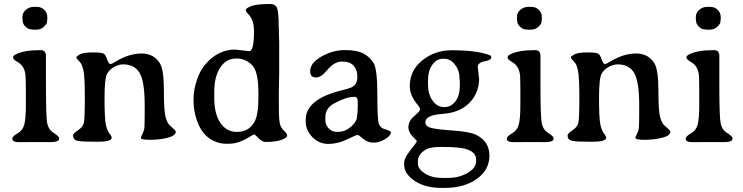

<svg xmlns="http://www.w3.org/2000/svg" viewBox="-20 -710 3702 957"><path d="M108.9 -270.5 107.9 -319.3Q107.9 -377.9 68.4 -400.4Q44.9 -413.6 44.9 -424.3Q44.9 -431.6 57.6 -438.5Q98.6 -460 177.7 -460H184.1Q206.1 -460 209 -435.5V-287.1Q209 -123.5 215.8 -93.8Q222.7 -64 242.7 -50.8Q274.4 -30.3 274.4 -22.5V-17.6Q274.4 -1.5 228 -1.5H220.2L212.9 -2H131.8L102.1 -1.5H72.8Q41.5 -1.5 41.5 -19Q41.5 -30.3 67.4 -45.2Q93.3 -60.1 101.1 -89.1Q108.9 -118.2 108.9 -186.5ZM215.8 -625V-613.3Q214.4 -607.4 214.4 -599.9Q214.4 -592.3 199.2 -577.1Q184.1 -562 159.7 -562H147.5L145.5 -562.5H141.6Q137.7 -563.5 135.7 -563.5Q120.6 -563.5 106.9 -577.1Q93.3 -590.8 93.3 -604.5L91.8 -614.3V-624Q91.8 -647 109.1 -661.4Q126.5 -675.8 148.9 -675.8H163.6Q186 -675.8 200.9 -660.9Q215.8 -646 215.8 -625Z M856.4 -53.7Q856.4 -33.7 815.7 -23.4Q774.9 -13.2 728.5 -13.2Q682.1 -13.2 682.1 -22.5Q682.1 -26.9 687.5 -37.4Q692.9 -47.9 696.8 -59.1Q700.7 -70.3 700.7 -98.9Q700.7 -127.4 701.2 -141.6V-186Q701.2 -303.7 676 -346.4Q650.9 -389.2 593.3 -389.2Q573.7 -389.2 550.5 -377.2Q527.3 -365.2 514.2 -343Q501 -320.8 501 -222.2Q501 -123.5 507.3 -90.3Q513.7 -57.1 531.7 -36.1Q536.6 -29.3 536.6 -22.9Q536.6 -3.4 464.4 -3.4L450.2 -3.9H436.5Q375.5 -3.9 359.9 -10Q344.2 -16.1 344.2 -35.2Q344.2 -44.9 368.4 -60.5Q392.6 -76.2 397.7 -96.7Q402.8 -117.2 402.8 -222.7Q402.8 -328.1 396 -358.4Q389.2 -388.7 380.4 -397.9Q360.4 -418.9 360.4 -424.1Q360.4 -429.2 378.4 -439Q396.5 -448.7 442.6 -448.7Q488.8 -448.7 498 -441.7Q507.3 -434.6 514.4 -412.6Q521.5 -390.6 531.7 -390.6Q535.6 -390.6 559.6 -404.8Q624.5 -443.4 685.5 -443.4Q746.1 -443.4 776.4 -395.5Q796.9 -363.3 796.9 -260Q796.9 -156.7 805.4 -126.2Q814 -95.7 826.2 -85.4Q856.4 -59.6 856.4 -53.7Z M1268.1 -228.5V-244.6Q1268.1 -333.5 1247.6 -370.1Q1235.8 -391.1 1211.4 -404.8Q1187 -418.5 1163.1 -418.5H1158.2L1153.8 -418Q1107.4 -418 1077.6 -373Q1047.9 -328.1 1047.9 -250.5V-220.7Q1047.9 -143.6 1078.1 -98.1Q1108.4 -52.7 1159.2 -52.7H1164.1Q1218.8 -52.7 1247.6 -101.1Q1268.1 -135.3 1268.1 -228.5ZM1246.1 -554.7Q1246.1 -610.8 1217.8 -639.2Q1205.1 -651.9 1205.1 -658.2Q1205.1 -664.6 1211.9 -669.4Q1240.2 -689.9 1316.9 -689.9H1327.1Q1353 -689.9 1361.1 -669.4Q1369.1 -648.9 1369.1 -580.6L1370.1 -557.1Q1370.6 -544.9 1370.6 -532.7L1371.6 -496.6V-350.1L1369.6 -238.3Q1369.6 -135.3 1372.3 -111.1Q1375 -86.9 1381.6 -75.9Q1388.2 -64.9 1399.7 -54Q1411.1 -43 1411.1 -34.9Q1411.1 -26.9 1397.9 -19.5Q1366.7 -2.4 1305.2 -2.4Q1285.6 -2.4 1268.6 -21Q1251 -39.6 1247.1 -39.6Q1243.2 -40 1224.6 -28.3Q1169.9 5.9 1124.5 6.3H1101.1Q1075.2 5.9 1044.9 -7.8Q984.9 -35.6 959 -116.7Q944.8 -161.1 944.8 -205.1V-218.3Q944.8 -261.7 961.4 -311.5Q977.5 -361.3 1008.8 -395.5Q1070.8 -462.9 1150.9 -462.9L1222.2 -455.1Q1246.1 -455.1 1246.1 -554.7Z M1763.2 -203.1Q1763.2 -227.5 1747.6 -227.5L1745.1 -227.1H1742.7Q1704.1 -227.1 1642.6 -192.9Q1601.6 -169.9 1601.6 -125V-110.8Q1601.6 -89.4 1617.4 -71Q1633.3 -52.7 1659.7 -52.7H1665.5L1668 -53.2Q1700.7 -53.2 1730.5 -79.1Q1759.8 -105 1759.8 -132.3Q1761.7 -142.1 1761.7 -148.9L1762.2 -154.8L1763.2 -177.7ZM1928.2 -50.3Q1928.2 -33.7 1899.2 -16.4Q1870.1 1 1841.6 1Q1813 1 1790.5 -18.3Q1768.1 -37.6 1762 -37.6Q1755.9 -37.6 1709.7 -15.1Q1663.6 7.3 1616.7 7.3Q1569.8 7.3 1536.9 -26.6Q1503.9 -60.5 1503.9 -103.5V-114.3Q1503.9 -215.8 1685.1 -260.3Q1726.1 -270.5 1737.3 -277.3Q1761.2 -292 1761.2 -326.9Q1761.2 -361.8 1742.7 -382.6Q1724.1 -403.3 1685.3 -403.3Q1646.5 -403.3 1613.5 -363.5Q1580.6 -323.7 1556.2 -323.7Q1525.9 -323.7 1525.9 -355Q1525.9 -396.5 1582.5 -428.5Q1639.2 -460.4 1699 -460.4Q1758.8 -460.4 1790.8 -443.6Q1822.8 -426.8 1841.8 -396.5Q1860.8 -366.2 1860.8 -239Q1860.8 -111.8 1868.4 -92.3Q1876 -72.8 1894.5 -67.4Q1928.2 -57.6 1928.2 -50.3Z M2353 94.2V84Q2353 50.3 2308.6 34.7Q2274.4 22.5 2191.9 22.5H2175.3Q2125 22.5 2103 35.2Q2063 58.6 2063 91.8V105.5Q2063 132.3 2097.7 154.5Q2132.3 176.8 2183.1 176.8H2213.9Q2268.1 176.8 2310.5 152.1Q2353 127.4 2353 94.2ZM2272 -283.7V-303.2L2270 -325.7Q2270 -358.9 2247.6 -387.9Q2225.1 -417 2195.8 -417H2186Q2155.8 -417 2134.5 -386.7Q2113.3 -356.4 2113.3 -309.1V-289.1Q2113.3 -241.2 2136 -208.7Q2158.7 -176.3 2193.4 -176.3H2196.3Q2228 -176.3 2250 -204.6Q2272 -232.9 2272 -283.7ZM2184.1 -142.1Q2100.1 -136.2 2100.1 -100.6Q2100.1 -81.1 2126.2 -73.2Q2152.3 -65.4 2236.3 -59.6Q2320.8 -53.7 2353 -38.1Q2419.4 -5.4 2419.4 65.9Q2419.4 137.2 2356.4 181.9Q2293.5 226.6 2196.3 226.6H2180.7Q2098.6 226.6 2046.6 191.4Q1994.6 156.2 1994.6 111.3V99.6Q1994.6 77.6 2026.1 38.1Q2057.6 -1.5 2057.6 -4.9Q2058.1 -8.8 2047.4 -18.6Q2015.6 -48.8 2015.6 -75.2Q2015.6 -100.6 2033.7 -121.1Q2037.1 -125 2055.4 -141.1Q2073.7 -157.2 2073.7 -164.6Q2073.7 -171.9 2065.4 -183.1L2058.1 -191.9Q2022.5 -236.8 2022.5 -280.3Q2022.5 -358.9 2085 -409.2Q2147.5 -459.5 2231.4 -459.5Q2353 -459.5 2417.5 -436.5Q2428.7 -432.6 2428.7 -423.8Q2428.7 -410.6 2395 -404.3Q2361.3 -397.9 2361.3 -375.5L2368.2 -315.4Q2367.7 -275.4 2351.1 -241.7Q2305.2 -150.4 2184.1 -142.1Z M2573.7 -270.5 2572.8 -319.3Q2572.8 -377.9 2533.2 -400.4Q2509.8 -413.6 2509.8 -424.3Q2509.8 -431.6 2522.5 -438.5Q2563.5 -460 2642.6 -460H2648.9Q2670.9 -460 2673.8 -435.5V-287.1Q2673.8 -123.5 2680.7 -93.8Q2687.5 -64 2707.5 -50.8Q2739.3 -30.3 2739.3 -22.5V-17.6Q2739.3 -1.5 2692.9 -1.5H2685.1L2677.7 -2H2596.7L2566.9 -1.5H2537.6Q2506.3 -1.5 2506.3 -19Q2506.3 -30.3 2532.2 -45.2Q2558.1 -60.1 2565.9 -89.1Q2573.7 -118.2 2573.7 -186.5ZM2680.7 -625V-613.3Q2679.2 -607.4 2679.2 -599.9Q2679.2 -592.3 2664.1 -577.1Q2648.9 -562 2624.5 -562H2612.3L2610.4 -562.5H2606.4Q2602.5 -563.5 2600.6 -563.5Q2585.4 -563.5 2571.8 -577.1Q2558.1 -590.8 2558.1 -604.5L2556.6 -614.3V-624Q2556.6 -647 2574 -661.4Q2591.3 -675.8 2613.8 -675.8H2628.4Q2650.9 -675.8 2665.8 -660.9Q2680.7 -646 2680.7 -625Z M3321.3 -53.7Q3321.3 -33.7 3280.5 -23.4Q3239.7 -13.2 3193.4 -13.2Q3147 -13.2 3147 -22.5Q3147 -26.9 3152.3 -37.4Q3157.7 -47.9 3161.6 -59.1Q3165.5 -70.3 3165.5 -98.9Q3165.5 -127.4 3166 -141.6V-186Q3166 -303.7 3140.9 -346.4Q3115.7 -389.2 3058.1 -389.2Q3038.6 -389.2 3015.4 -377.2Q2992.2 -365.2 2979 -343Q2965.8 -320.8 2965.8 -222.2Q2965.8 -123.5 2972.2 -90.3Q2978.5 -57.1 2996.6 -36.1Q3001.5 -29.3 3001.5 -22.9Q3001.5 -3.4 2929.2 -3.4L2915 -3.9H2901.4Q2840.3 -3.9 2824.7 -10Q2809.1 -16.1 2809.1 -35.2Q2809.1 -44.9 2833.3 -60.5Q2857.4 -76.2 2862.5 -96.7Q2867.7 -117.2 2867.7 -222.7Q2867.7 -328.1 2860.8 -358.4Q2854 -388.7 2845.2 -397.9Q2825.2 -418.9 2825.2 -424.1Q2825.2 -429.2 2843.3 -439Q2861.3 -448.7 2907.5 -448.7Q2953.6 -448.7 2962.9 -441.7Q2972.2 -434.6 2979.2 -412.6Q2986.3 -390.6 2996.6 -390.6Q3000.5 -390.6 3024.4 -404.8Q3089.4 -443.4 3150.4 -443.4Q3210.9 -443.4 3241.2 -395.5Q3261.7 -363.3 3261.7 -260Q3261.7 -156.7 3270.3 -126.2Q3278.8 -95.7 3291 -85.4Q3321.3 -59.6 3321.3 -53.7Z M3465.3 -270.5 3464.4 -319.3Q3464.4 -377.9 3424.8 -400.4Q3401.4 -413.6 3401.4 -424.3Q3401.4 -431.6 3414.1 -438.5Q3455.1 -460 3534.2 -460H3540.5Q3562.5 -460 3565.4 -435.5V-287.1Q3565.4 -123.5 3572.3 -93.8Q3579.1 -64 3599.1 -50.8Q3630.9 -30.3 3630.9 -22.5V-17.6Q3630.9 -1.5 3584.5 -1.5H3576.7L3569.3 -2H3488.3L3458.5 -1.5H3429.2Q3397.9 -1.5 3397.9 -19Q3397.9 -30.3 3423.8 -45.2Q3449.7 -60.1 3457.5 -89.1Q3465.3 -118.2 3465.3 -186.5ZM3572.3 -625V-613.3Q3570.8 -607.4 3570.8 -599.9Q3570.8 -592.3 3555.7 -577.1Q3540.5 -562 3516.1 -562H3503.9L3502 -562.5H3498Q3494.1 -563.5 3492.2 -563.5Q3477.1 -563.5 3463.4 -577.1Q3449.7 -590.8 3449.7 -604.5L3448.2 -614.3V-624Q3448.2 -647 3465.6 -661.4Q3482.9 -675.8 3505.4 -675.8H3520Q3542.5 -675.8 3557.4 -660.9Q3572.3 -646 3572.3 -625Z"/></svg>

Font: Averia Serif
Style: Regular
Weight: 500
Version: Version 1.0